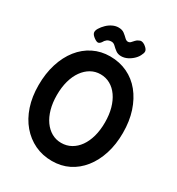

<svg xmlns="http://www.w3.org/2000/svg" viewBox="-206 -999 1053 1144"><g transform="rotate(30 320.0 -427.0)"><path d="M325 17Q260 17 206.5 -8.5Q153 -34 113.5 -80.5Q74 -127 52.5 -191.5Q31 -256 31 -335Q31 -416 52 -482.5Q73 -549 111 -597Q149 -645 201.5 -671Q254 -697 316 -697Q381 -697 435 -671.5Q489 -646 527.5 -598.5Q566 -551 587.5 -485.5Q609 -420 609 -339Q609 -260 588 -194.5Q567 -129 529 -81.5Q491 -34 439.5 -8.5Q388 17 325 17ZM319 -104Q356 -104 386.5 -121Q417 -138 439 -169Q461 -200 473 -243Q485 -286 485 -340Q485 -393 473 -436Q461 -479 439 -510.5Q417 -542 386.5 -559Q356 -576 320 -576Q284 -576 254 -559Q224 -542 201.5 -510.5Q179 -479 167 -435.5Q155 -392 155 -339Q155 -286 167 -243Q179 -200 201 -169Q223 -138 253 -121Q283 -104 319 -104ZM273 -871Q298 -871 313 -859.5Q328 -848 339.5 -836.5Q351 -825 362 -825Q373 -825 380.5 -833Q388 -841 396.5 -850.5Q405 -860 416 -864Q424 -869 433.5 -868Q443 -867 454 -860Q474 -846 479 -833.5Q484 -821 475 -804Q468 -785 451 -768Q434 -751 413 -740.5Q392 -730 370 -730Q348 -730 332.5 -741.5Q317 -753 305 -765Q293 -777 279 -777Q260 -777 248.5 -768Q237 -759 230 -745Q223 -735 213.5 -732Q204 -729 185 -742Q164 -757 161 -770.5Q158 -784 169 -802Q180 -820 196.5 -836Q213 -852 233 -861.5Q253 -871 273 -871Z"/></g></svg>

Font: Fredoka SemiCondensed Medium
Style: Regular
Weight: 500
Width: 4
Designer: Ben Nathan
Foundry: Milena B. Brandão, Ben Nathan
Version: Version 2.001